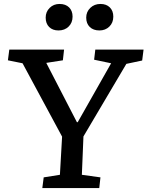

<svg xmlns="http://www.w3.org/2000/svg" viewBox="-20 -951 746 971"><path d="M369 -333H373L542 -631L456 -649L462 -700H706L699 -645L619 -628L402 -261L394 -67L488 -54L482 0H194L201 -54L283 -67L294 -260L94 -631L20 -646L27 -700H304L298 -646L214 -633ZM416 -862Q416 -891 436.5 -911Q457 -931 488 -931Q518 -931 535.5 -913.5Q553 -896 553 -867Q553 -836 533 -816.5Q513 -797 483 -797Q452 -797 434 -814.5Q416 -832 416 -862ZM211 -862Q211 -891 231 -911Q251 -931 281 -931Q312 -931 329.5 -913.5Q347 -896 347 -867Q347 -836 327 -816.5Q307 -797 276 -797Q246 -797 228.5 -814.5Q211 -832 211 -862Z"/></svg>

Font: Literata 12pt Medium
Style: Italic
Weight: 500
Italic angle: -2°
Designer: Latin by Veronika Burian and Jose Scaglione. Greek by Irene Vlachou. Cyrillic by Vera Evstafieva
Foundry: TypeTogether
Version: Version 3.002